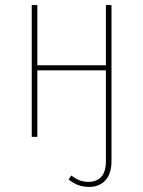

<svg xmlns="http://www.w3.org/2000/svg" viewBox="-20 -539 565 756"><path d="M419 -519V95Q419 145 395 171Q371 197 331 197Q284 197 250 167L261 152Q276 164 292 170.5Q308 177 330 177Q360 177 378.5 157.5Q397 138 397 95V-262H127V0H105V-519H127V-282H397V-519Z"/></svg>

Font: Fira Sans Condensed Thin
Style: Regular
Weight: 250
Width: 3
Designer: Carrois Corporate & Edenspiekermann AG
Foundry: Carrois Corporate GbR & Edenspiekermann AG
Version: Version 4.203